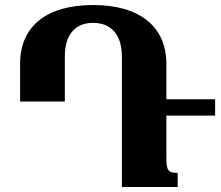

<svg xmlns="http://www.w3.org/2000/svg" viewBox="-20 -744 880 764"><path d="M687 -56C650 -56 642 -65 642 -115V-284H836V-349H642V-490C642 -637 537 -724 351 -724C169 -724 60 -643 60 -490V-340H238V-519C238 -608 281 -653 350 -653C424 -653 465 -605 465 -518V0H687Z"/></svg>

Font: Noto Serif Armenian Extra
Style: Regular
Weight: 800
Designer: Monotype Design Team
Foundry: Monotype Imaging Inc.
Version: Version 1.901